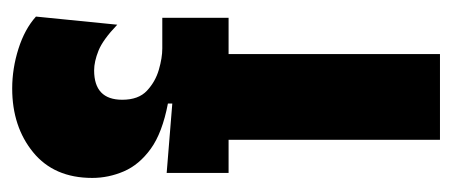

<svg xmlns="http://www.w3.org/2000/svg" viewBox="-228 -496 724 307"><g transform="rotate(-90 133.5 -342.0)"><path d="M64 0V-338H11V-437L122 -428V-435Q75 -444 49.5 -462.5Q24 -481 13.5 -505.5Q3 -530 3 -556Q3 -617 44 -650.5Q85 -684 146 -684Q178 -684 209.5 -674Q241 -664 261 -646L248 -516Q224 -539 206.5 -546Q189 -553 175 -553Q128 -553 128 -508Q128 -482 142.5 -468.5Q157 -455 176 -449.5Q195 -444 210 -444H259V-338H201V0Z"/></g></svg>

Font: Bricolage Grotesque 48pt Condensed Bricolage Grotesque 48pt Condensed Regular
Style: Bold
Weight: 700
Width: 3
Designer: Mathieu Triay
Foundry: Atelier Triay
Version: Version 1.000; ttfautohint (v1.8.4.7-5d5b);gftools[0.9.32]